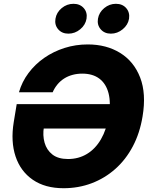

<svg xmlns="http://www.w3.org/2000/svg" viewBox="-20 -969 784 999"><path d="M310.5 10.3Q214.4 10.3 150.6 -33.7Q86.9 -77.6 61 -155Q35.2 -232.4 51.3 -332.5L66.9 -427.2H613.3L592.3 -300.3H173.8L208.5 -308.1Q201.2 -265.1 211.9 -226.8Q222.7 -188.5 252.7 -165Q282.7 -141.6 334 -141.6Q388.7 -141.6 432.4 -168Q476.1 -194.3 505.1 -244.1Q534.2 -293.9 545.9 -364.7Q557.6 -434.6 544.7 -484.1Q531.7 -533.7 497.1 -559.8Q462.4 -585.9 408.2 -585.9Q380.9 -585.9 356.9 -579.3Q333 -572.8 313.2 -560.1Q293.5 -547.4 278.6 -529.3Q263.7 -511.2 253.9 -488.8H78.6Q94.2 -543.5 128.4 -589.1Q162.6 -634.8 210.4 -668Q258.3 -701.2 315.9 -719.5Q373.5 -737.8 436.5 -737.8Q533.7 -737.8 605.2 -693.6Q676.8 -649.4 709.2 -565.7Q741.7 -481.9 721.7 -362.8Q707.5 -276.4 671.1 -207.5Q634.8 -138.7 580.1 -90.1Q525.4 -41.5 457 -15.6Q388.7 10.3 310.5 10.3ZM557.1 -793.9Q523.4 -793.9 503.9 -816.7Q484.4 -839.4 489.7 -871.6Q495.1 -904.3 522.2 -926.8Q549.3 -949.2 583 -949.2Q617.2 -949.2 636.7 -926.8Q656.2 -904.3 651.4 -871.6Q646 -839.4 618.4 -816.7Q590.8 -793.9 557.1 -793.9ZM335.9 -793.9Q302.2 -793.9 282.7 -816.7Q263.2 -839.4 268.6 -871.6Q273.9 -904.3 301 -926.8Q328.1 -949.2 362.3 -949.2Q396 -949.2 415.8 -926.8Q435.5 -904.3 430.2 -871.6Q424.8 -839.4 397.5 -816.7Q370.1 -793.9 335.9 -793.9Z"/></svg>

Font: Inter 17pt ExtraBold
Style: Italic
Weight: 800
Italic angle: -9.3988°
Version: Version 4.001;git-66647c0bb